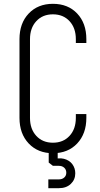

<svg xmlns="http://www.w3.org/2000/svg" viewBox="-20 -786 522 1005"><path d="M432 -189V-169Q432 -86 384 -35Q336 16 257 16Q178.5 16 130.2 -35Q82 -86 82 -169V-581Q82 -664.5 130.2 -715.2Q178.5 -766 257 -766Q336 -766 384 -715.2Q432 -664.5 432 -581V-561H377V-581Q377 -639.5 344 -675.2Q311 -711 257 -711Q203 -711 170 -675.2Q137 -639.5 137 -581V-169Q137 -110.5 170 -74.8Q203 -39 257 -39Q311 -39 344 -74.8Q377 -110.5 377 -169V-189ZM233 199V153H288Q305.5 153 316.2 143.2Q327 133.5 327 118Q327 102 316.2 92Q305.5 82 288 82H257L235 65V-17H282V55L247 52Q286 38 314.5 45.2Q343 52.5 358.5 73.2Q374 94 374 121Q374 154.5 350.5 176.8Q327 199 288 199Z"/></svg>

Font: Mohave Light Light
Style: Regular
Weight: 300
Version: Version 2.003